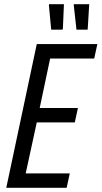

<svg xmlns="http://www.w3.org/2000/svg" viewBox="-20 -899 486 919"><path d="M10 0 156 -688H446L431 -619H220L170 -382H353L338 -313H156L103 -69H314L299 0ZM279 -757H225L214 -875L215 -879H286L281 -762ZM399 -757H346L333 -875L334 -879H407L400 -762Z"/></svg>

Font: Saira Condensed
Style: Italic
Weight: 400
Width: 3
Italic angle: -12°
Designer: Hector Gatti with collaboration of the Omnibus-Type team
Foundry: Omnibus-Type
Version: Version 1.100